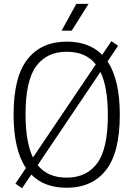

<svg xmlns="http://www.w3.org/2000/svg" viewBox="-20 -965 692 996"><path d="M601.5 -370Q601.5 -173 529.2 -82Q457 9 326 9Q209.5 9 142.5 -59.5L94.5 11.5L60 -12.5L114.5 -93.5Q50.5 -188.5 50.5 -370Q50.5 -567 122.8 -658Q195 -749 326 -749Q443 -749 510 -680.5L558 -751.5L592.5 -727.5L538 -646.5Q601.5 -551 601.5 -370ZM151 -148 477 -631Q425.5 -696.5 326 -696.5Q223 -696.5 167.8 -621.8Q112.5 -547 112.5 -372.5Q112.5 -228 151 -148ZM539.5 -367.5Q539.5 -512.5 501 -592L175.5 -108.5Q227 -43.5 326 -43.5Q429 -43.5 484.2 -118.2Q539.5 -193 539.5 -367.5ZM299.5 -806 376 -945H439.5L352 -806Z"/></svg>

Font: Encode Sans Semi Condensed Light
Style: Regular
Weight: 300
Width: 4
Designer: Multiple Designers
Foundry: Impallari Type
Version: Version 2.000